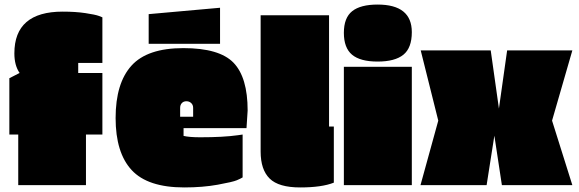

<svg xmlns="http://www.w3.org/2000/svg" viewBox="-20 -812 2539 842"><path d="M43 -578Q43 -761 255 -761Q311 -761 354.5 -754.5Q398 -748 414 -742L429 -736V-536H323V-492H429V-222H357V0H60V-222H21V-469L66 -492Q43 -525 43 -578Z M1066 -327 1061 -250H785V-216Q810 -210 858 -210Q960 -210 1023 -219L1044 -222V-34Q1036 -29 1018.5 -21.5Q1001 -14 935 -2Q869 10 788 10Q628 10 557.5 -66Q487 -142 487 -294.5Q487 -447 556.5 -524Q626 -601 784 -601Q942 -601 1004 -537Q1066 -473 1066 -327ZM770 -339V-300H827V-339Q827 -352 818.5 -360Q810 -368 797.5 -368Q785 -368 777.5 -360Q770 -352 770 -339ZM945 -620H632V-750L945 -778Z M1123 -147V-745H1423V-257H1444V-11Q1391 10 1296.5 10Q1202 10 1162.5 -29Q1123 -68 1123 -147Z M1636 -792Q1786 -792 1786 -671Q1786 -602 1749 -572Q1712 -542 1636 -542Q1560 -542 1524 -572Q1488 -602 1488 -668Q1488 -734 1524.5 -763Q1561 -792 1636 -792ZM1488 0V-519H1786V0Z M2181 0 2148 -217 2114 0H1824L1902 -283L1825 -591H2132L2168 -336L2204 -591H2490L2401 -283L2490 0Z"/></svg>

Font: Erica One
Style: Regular
Weight: 400
Designer: Miguel Hernandez
Foundry: Miguel Hernandez
Version: Version 1.003